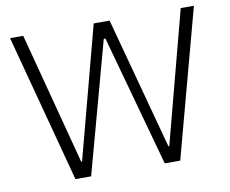

<svg xmlns="http://www.w3.org/2000/svg" viewBox="-78 -805 1082 904"><g transform="rotate(-10 463.5 -353.5)"><path d="M24 -707H87L253 -76H257L424 -707H500L670 -76H674L840 -707H903L713 0H639L466 -627H458L287 0H212Z"/></g></svg>

Font: 42dot Sans Light Light
Style: Regular
Weight: 300
Version: Version 1.000